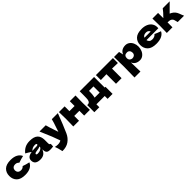

<svg xmlns="http://www.w3.org/2000/svg" viewBox="618 -2724 5154 5154"><g transform="rotate(-45 3195.5 -147.0)"><path d="M366 -160Q399 -160 425 -172.5Q451 -185 473 -210Q558 -177 672 -153Q639 -76 560.5 -33Q482 10 357 10Q190 10 110 -68Q30 -146 30 -273Q30 -400 110 -478Q190 -556 357 -556Q482 -556 560.5 -513Q639 -470 672 -393Q583 -374 473 -336Q451 -361 425 -373.5Q399 -386 366 -386Q306 -386 275.5 -355Q245 -324 243 -273Q245 -222 275.5 -191Q306 -160 366 -160Z M1388 -166Q1388 -132 1396 -118Q1404 -104 1428 -98L1424 -4Q1392 1 1368.5 3Q1345 5 1306 5Q1220 5 1192 -33.5Q1164 -72 1164 -132V-157Q1135 -75 1079.5 -35Q1024 5 938 5Q838 5 787.5 -35Q737 -75 737 -154Q737 -219 780 -256Q823 -293 913 -307Q837 -361 761 -401Q821 -477 898 -516.5Q975 -556 1085 -556Q1239 -556 1313.5 -489.5Q1388 -423 1388 -285ZM946 -312Q1006 -319 1096 -319Q1133 -319 1148 -328Q1163 -337 1163 -351Q1163 -363 1148 -371.5Q1133 -380 1106 -380Q1055 -380 1016 -363Q977 -346 946 -312ZM1164 -236V-262Q1140 -250 1111 -243.5Q1082 -237 1041 -231L1005 -225Q949 -214 949 -187Q949 -158 1001 -158Q1057 -158 1102 -179.5Q1147 -201 1164 -236Z M2146 -546 2123 -488Q2028 -235 1924 0Q1870 120 1768 192.5Q1666 265 1512 262Q1493 179 1480.5 132.5Q1468 86 1448 39Q1503 52 1551 52Q1629 52 1675 19Q1639 -88 1590 -211Q1541 -334 1448 -546H1685Q1697 -496 1718 -430Q1739 -364 1760 -303Q1766 -284 1779.5 -245.5Q1793 -207 1801 -181L1827 -260Q1902 -477 1916 -546Z M2816 -546Q2811 -394 2811 -273Q2811 -152 2816 0H2599V-182H2403V0H2186Q2191 -114 2191 -273Q2191 -432 2186 -546H2403V-364H2599V-546Z M3520 -142H3550V127H3361V18H3045V129H2856V-142H2889Q2923 -147 2940.5 -167Q2958 -187 2968 -233Q2975 -269 2975 -405V-546L3520 -545ZM3137 -142H3329V-377H3159V-347Q3158 -289 3156 -255.5Q3154 -222 3145 -175Q3143 -164 3137 -142Z M4237 -358Q4087 -362 4019 -363V0H3807V-363Q3740 -362 3590 -358V-546H4237Z M4941 -279Q4941 -204 4912 -137.5Q4883 -71 4830.5 -30.5Q4778 10 4711 10Q4633 10 4577.5 -22.5Q4522 -55 4495 -123Q4495 -66 4499 60Q4503 182 4503 232H4277Q4283 46 4283 -157Q4283 -360 4277 -546H4469L4498 -421Q4526 -491 4582 -523.5Q4638 -556 4714 -556Q4779 -556 4831 -519Q4883 -482 4912 -418.5Q4941 -355 4941 -279ZM4713 -273Q4713 -324 4685 -356Q4657 -388 4609 -388Q4554 -388 4526 -361.5Q4498 -335 4498 -273Q4498 -238 4516 -214.5Q4534 -191 4559 -180.5Q4584 -170 4607 -170Q4652 -170 4682.5 -198.5Q4713 -227 4713 -273Z M5540 -250H5214Q5222 -206 5253.5 -178.5Q5285 -151 5343 -151Q5385 -151 5422 -167.5Q5459 -184 5481 -214Q5548 -181 5659 -143Q5628 -73 5546.5 -31.5Q5465 10 5334 10Q5164 10 5082.5 -68.5Q5001 -147 5001 -275Q5001 -400 5082 -478Q5163 -556 5334 -556Q5436 -556 5511 -522Q5586 -488 5626 -427.5Q5666 -367 5666 -289Q5666 -263 5664 -250ZM5221 -334H5457Q5445 -366 5418 -385.5Q5391 -405 5348 -405Q5298 -405 5266 -386Q5234 -367 5221 -334Z M6361 -72Q6382 -17 6391 0H6150Q6147 -7 6138 -44Q6130 -81 6122 -103.5Q6114 -126 6098 -143Q6073 -170 6042 -178Q6011 -186 5950 -186V0H5736Q5741 -114 5741 -273Q5741 -432 5736 -546H5950V-350H5954Q6073 -469 6127 -546H6391L6157 -313Q6209 -291 6247 -261Q6292 -225 6316 -180Q6340 -135 6361 -72Z"/></g></svg>

Font: Mantou Sans
Style: Regular
Weight: 400
Designer: Mant0u / artakana
Foundry: Mant0u / artakana
Version: Version 1.001;October 22, 2023;FontCreator 14.0.0.2901 64-bi